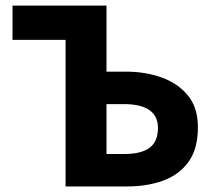

<svg xmlns="http://www.w3.org/2000/svg" viewBox="-20 -672 770 692"><path d="M216.4 0V-528.2H25.1V-651.8H363.8V-413.8H434.2Q503.6 -413.8 562.4 -392.8Q621.1 -371.8 657.2 -328Q693.3 -284.1 693.3 -213.4Q693.3 -134.8 659.1 -88.1Q624.8 -41.4 567.2 -20.7Q509.6 0 438.9 0ZM363.8 -117H430.2Q488.1 -117 518.7 -139.1Q549.3 -161.2 549.3 -211.4Q549.3 -253.6 518.5 -275.2Q487.7 -296.8 425.5 -296.8H363.8Z"/></svg>

Font: Source Sans Variable
Style: Regular
Weight: 200
Designer: Paul D. Hunt
Foundry: Adobe Systems Incorporated
Version: Version 3.006;hotconv 1.0.111;makeotfexe 2.5.65597